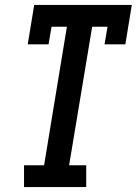

<svg xmlns="http://www.w3.org/2000/svg" viewBox="-20 -755 552 775"><path d="M77 0V-88H158L250 -647H188L176 -576H92L118 -735H512L486 -576H402L414 -647H352L259 -88H328V0Z"/></svg>

Font: Iosevka Slab Semibold Oblique
Style: Regular
Weight: 600
Italic angle: -9°
Monospace: yes
Designer: Belleve Invis
Foundry: Belleve Invis
Version: Version 11.1.1; ttfautohint (v1.8.3)